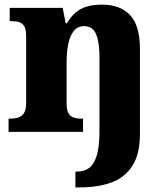

<svg xmlns="http://www.w3.org/2000/svg" viewBox="-20 -570 720 830"><path d="M306 240V172H312Q344 172 365.5 156Q387 140 398.5 101.5Q410 63 410 -4V-322Q410 -387 395.5 -422Q381 -457 344 -457Q315 -457 298.5 -435.5Q282 -414 275 -379.5Q268 -345 268 -305V-122Q268 -94 276 -80.5Q284 -67 298.5 -62Q313 -57 335 -57H339V0H17V-57H20Q43 -57 59 -62Q75 -67 84 -81.5Q93 -96 93 -125V-415Q93 -442 85 -456Q77 -470 62 -474.5Q47 -479 25 -479H22V-536H251L264 -469H269Q286 -498 306.5 -515.5Q327 -533 355 -541.5Q383 -550 421 -550Q500 -550 542.5 -504.5Q585 -459 585 -358V8Q585 97 551.5 148Q518 199 460 219.5Q402 240 327 240Z"/></svg>

Font: Noto Serif Kannada ExtraBold
Style: Regular
Weight: 800
Version: Version 2.003